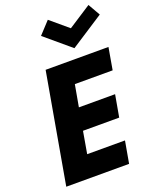

<svg xmlns="http://www.w3.org/2000/svg" viewBox="-290 -1881 1626 2033"><g transform="rotate(-20 523.5 -864.0)"><path d="M511 -1728 385 -1592 673 -1349 1047 -1592 969 -1728 710 -1560ZM1016 -1238H308L90 0H798L842 -248H416L459 -496H867L911 -744H503L547 -990H973Z"/></g></svg>

Font: Hussar Dziwak
Style: Kur
Weight: 400
Version: Version 1.022